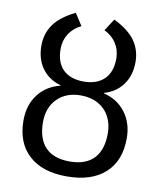

<svg xmlns="http://www.w3.org/2000/svg" viewBox="-83 -795 731 870"><g transform="rotate(10 282.5 -359.5)"><path d="M283.7 -426.8Q344.7 -426.8 378.4 -460Q412.1 -493.2 412.1 -554.2Q412.1 -593.8 392.3 -624.5Q372.6 -655.3 336.9 -672.4L372.6 -727.5Q440.4 -694.3 470.5 -651.9Q500.5 -609.4 500.5 -554.7Q500.5 -492.7 469.5 -450.2Q438.5 -407.7 383.8 -392.1V-390.1Q447.3 -375 484.4 -325.9Q521.5 -276.9 521.5 -207Q521.5 -103 458.7 -46.6Q396 9.8 282.7 9.8Q170.4 9.8 108.4 -46.9Q46.4 -103.5 46.4 -207Q46.4 -277.3 83.5 -325.9Q120.6 -374.5 184.1 -390.1V-392.1Q129.9 -407.2 98.6 -449.7Q67.4 -492.2 67.4 -554.7Q67.4 -609.4 97.4 -651.9Q127.4 -694.3 195.3 -727.5L231 -672.4Q195.3 -655.3 175.5 -624.5Q155.8 -593.8 155.8 -554.2Q155.8 -492.7 189.2 -459.7Q222.7 -426.8 283.7 -426.8ZM283.7 -362.8Q215.8 -362.8 175.3 -322Q134.8 -281.2 134.8 -214.4Q134.8 -137.7 172.6 -98.4Q210.4 -59.1 284.2 -59.1Q357.9 -59.1 395.5 -98.6Q433.1 -138.2 433.1 -214.4Q433.1 -256.8 415.3 -290.8Q397.5 -324.7 363.5 -343.8Q329.6 -362.8 283.7 -362.8Z"/></g></svg>

Font: Arial
Style: Regular
Weight: 400
Designer: Steve Matteson
Foundry: Ascender Corporation
Version: Version 2.00.3